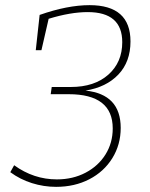

<svg xmlns="http://www.w3.org/2000/svg" viewBox="-20 -720 583 746"><path d="M449 -223Q449 -158 416.5 -105.5Q384 -53 327 -23.5Q270 6 198 6Q150 6 104 -8.5Q58 -23 20 -51L35 -78Q111 -23 201 -23Q263 -23 312.5 -49Q362 -75 390 -120Q418 -165 418 -221Q418 -354 247 -354H177L181 -382H255Q347 -382 401 -430Q455 -478 455 -556Q455 -673 321 -673Q254 -673 169 -647L141 -525H119L134 -662Q242 -700 328 -700Q487 -700 487 -559Q487 -480 440 -430.5Q393 -381 312 -368Q449 -354 449 -223Z"/></svg>

Font: Bitter Pro ExtraLight
Style: Italic
Weight: 275
Italic angle: -9°
Designer: Sol Matas, and Bitter project Authors
Foundry: Sol Matas
Version: Version 1.010